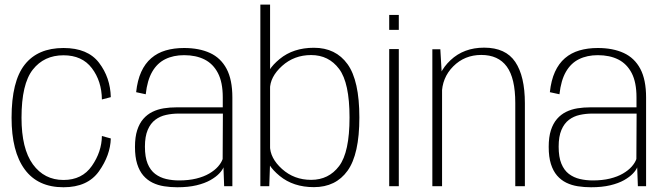

<svg xmlns="http://www.w3.org/2000/svg" viewBox="-20 -805 2877 830"><path d="M254.5 4.5Q359 4.5 408 -64.8Q457 -134 459 -206.5L420.5 -217Q419.5 -148.5 377.2 -87.8Q335 -27 254.5 -27Q171.5 -27 122.2 -94.5Q73 -162 73 -296Q73 -442 121.8 -504Q170.5 -566 254.5 -566Q335 -566 377.2 -510.2Q419.5 -454.5 420.5 -375L459 -385Q457 -469.5 408.2 -533.5Q359.5 -597.5 254.5 -597.5Q143.5 -597.5 86.8 -525.5Q30 -453.5 30 -296Q30 -150 86.8 -72.8Q143.5 4.5 254.5 4.5Z M746.5 4.5Q794 4.5 829.5 -4Q865 -12.5 889.2 -26.2Q913.5 -40 927.5 -54.8Q941.5 -69.5 946 -81.5L949 0H984.5V-383.5Q984.5 -460.5 959.5 -507.5Q934.5 -554.5 887.8 -576Q841 -597.5 776 -597.5Q732 -597.5 696.2 -587Q660.5 -576.5 633.8 -553.5Q607 -530.5 590.5 -494.2Q574 -458 568.5 -406.5L610 -397.5Q616.5 -457.5 638 -494.8Q659.5 -532 694.5 -549.2Q729.5 -566.5 776 -566.5Q827 -566.5 864.2 -547.8Q901.5 -529 922.2 -489Q943 -449 943 -384.5V-341H743.5Q714.5 -341 688 -336.8Q661.5 -332.5 639 -321.5Q616.5 -310.5 599.5 -291Q582.5 -271.5 573 -242Q563.5 -212.5 563.5 -170Q563.5 -126.5 573 -96.2Q582.5 -66 599.5 -46.2Q616.5 -26.5 639.5 -15.2Q662.5 -4 689.5 0.2Q716.5 4.5 746.5 4.5ZM754 -25Q725 -25 698.2 -31.2Q671.5 -37.5 650.8 -53.2Q630 -69 618.2 -97.5Q606.5 -126 606.5 -171Q606.5 -215 618.5 -243.2Q630.5 -271.5 651 -287Q671.5 -302.5 697.8 -308.2Q724 -314 752 -314H943.5L942.5 -117.5Q937 -101.5 922.5 -85Q908 -68.5 884.5 -54.8Q861 -41 828.2 -33Q795.5 -25 754 -25Z M1105.5 0H1144L1147.5 -102V-785H1105.5ZM1337 4Q1431.5 4 1482.5 -67Q1533.5 -138 1533.5 -297Q1533.5 -456.5 1482.5 -527.5Q1431.5 -598.5 1337 -598.5Q1248 -598.5 1189 -550Q1130 -501.5 1130 -455L1147 -419Q1147 -472.5 1199.2 -519.8Q1251.5 -567 1325 -567Q1401 -567 1446 -507Q1491 -447 1491 -297Q1491 -147 1446 -87.2Q1401 -27.5 1325 -27.5Q1251.5 -27.5 1199.2 -74.5Q1147 -121.5 1147 -175.5L1130 -139Q1130 -93 1189 -44.5Q1248 4 1337 4Z M1662.5 0H1704V-593H1662.5ZM1662.5 -740.5V-676H1704V-740.5Z M1849 0H1891V-464.5L1883.5 -592H1849ZM2207.5 0H2249V-358.5Q2249 -475.5 2207.5 -537.2Q2166 -599 2073 -599Q1985 -599 1927.5 -544.8Q1870 -490.5 1870 -423L1890 -396.5Q1890 -468.5 1939.2 -518Q1988.5 -567.5 2060.5 -567.5Q2134 -567.5 2170.8 -517.2Q2207.5 -467 2207.5 -360Z M2535 4.5Q2582.5 4.5 2618 -4Q2653.5 -12.5 2677.8 -26.2Q2702 -40 2716 -54.8Q2730 -69.5 2734.5 -81.5L2737.5 0H2773V-383.5Q2773 -460.5 2748 -507.5Q2723 -554.5 2676.2 -576Q2629.5 -597.5 2564.5 -597.5Q2520.5 -597.5 2484.8 -587Q2449 -576.5 2422.2 -553.5Q2395.5 -530.5 2379 -494.2Q2362.5 -458 2357 -406.5L2398.5 -397.5Q2405 -457.5 2426.5 -494.8Q2448 -532 2483 -549.2Q2518 -566.5 2564.5 -566.5Q2615.5 -566.5 2652.8 -547.8Q2690 -529 2710.8 -489Q2731.5 -449 2731.5 -384.5V-341H2532Q2503 -341 2476.5 -336.8Q2450 -332.5 2427.5 -321.5Q2405 -310.5 2388 -291Q2371 -271.5 2361.5 -242Q2352 -212.5 2352 -170Q2352 -126.5 2361.5 -96.2Q2371 -66 2388 -46.2Q2405 -26.5 2428 -15.2Q2451 -4 2478 0.2Q2505 4.5 2535 4.5ZM2542.5 -25Q2513.5 -25 2486.8 -31.2Q2460 -37.5 2439.2 -53.2Q2418.5 -69 2406.8 -97.5Q2395 -126 2395 -171Q2395 -215 2407 -243.2Q2419 -271.5 2439.5 -287Q2460 -302.5 2486.2 -308.2Q2512.5 -314 2540.5 -314H2732L2731 -117.5Q2725.5 -101.5 2711 -85Q2696.5 -68.5 2673 -54.8Q2649.5 -41 2616.8 -33Q2584 -25 2542.5 -25Z"/></svg>

Font: Anybody UltraCondensed Thin ExtraLight
Style: Regular
Weight: 250
Version: Version 1.111